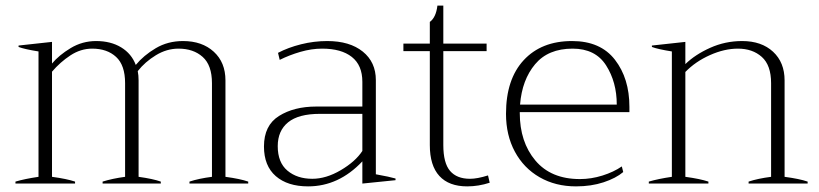

<svg xmlns="http://www.w3.org/2000/svg" viewBox="-20 -653 2913 683"><path d="M863 -7V0H654V-7Q687 -18 734 -24V-357Q734 -421 701 -450.5Q668 -480 615 -480Q573 -480 534.5 -456.5Q496 -433 470 -400Q473 -385 473 -367V-24Q524 -17 552 -7V0H345V-7Q380 -18 425 -24V-357Q425 -421 393 -450.5Q361 -480 308 -480Q267 -480 230.5 -456Q194 -432 165 -398V-24Q217 -17 247 -7V0H35V-7Q69 -17 117 -24V-470Q67 -478 46 -486V-491L165 -504V-427Q190 -457 231.5 -482Q273 -507 322 -507Q374 -507 411 -484.5Q448 -462 463 -422Q491 -456 534 -481.5Q577 -507 631 -507Q699 -507 740.5 -469Q782 -431 782 -367V-24Q834 -17 863 -7Z M919 -132Q919 -207 972.5 -240.5Q1026 -274 1105 -274H1269V-362Q1269 -421 1231.5 -450.5Q1194 -480 1126 -480Q1088 -480 1048.5 -468.5Q1009 -457 975 -440L969 -465Q1005 -484 1051 -495.5Q1097 -507 1144 -507Q1224 -507 1270.5 -469.5Q1317 -432 1317 -368V-33Q1367 -24 1387 -18V-12L1269 0V-79Q1185 10 1076 10Q1003 10 961 -26.5Q919 -63 919 -132ZM1269 -116V-248H1118Q1042 -248 1005 -218Q968 -188 968 -133Q968 -75 1002.5 -46Q1037 -17 1091 -17Q1140 -17 1192 -47.5Q1244 -78 1269 -116Z M1722 -3Q1682 10 1642 10Q1577 10 1543 -27Q1509 -64 1509 -137V-471H1415V-498H1509V-575Q1531 -591 1536 -633H1557V-498H1711V-471H1557V-137Q1557 -73 1581 -45Q1605 -17 1652 -17Q1678 -17 1716 -29Z M1829 -254V-251Q1829 -148 1884.5 -82Q1940 -16 2043 -16Q2083 -16 2123 -28.5Q2163 -41 2192 -61L2197 -41Q2171 -19 2127 -4.5Q2083 10 2029 10Q1956 10 1899.5 -22.5Q1843 -55 1811.5 -113.5Q1780 -172 1780 -248Q1780 -371 1843 -439Q1906 -507 2015 -507Q2116 -507 2167.5 -440.5Q2219 -374 2219 -273V-254ZM1830 -281H2174Q2174 -361 2136 -420.5Q2098 -480 2017 -480Q1930 -480 1883.5 -424.5Q1837 -369 1830 -281Z M2853 -7V0H2643V-7Q2676 -18 2723 -24V-357Q2723 -421 2690 -450.5Q2657 -480 2605 -480Q2557 -480 2505.5 -457Q2454 -434 2418 -397V-24Q2470 -17 2500 -7V0H2288V-7Q2322 -17 2370 -24V-470Q2320 -478 2299 -486V-491L2418 -504V-425Q2453 -459 2506.5 -483Q2560 -507 2620 -507Q2689 -507 2730 -469Q2771 -431 2771 -367V-24Q2824 -17 2853 -7Z"/></svg>

Font: Trirong ExtraLight
Style: Regular
Weight: 275
Designer: Katatrad Team
Foundry: CadsonDemak
Version: Version 1.001